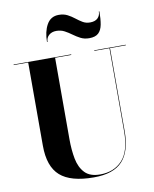

<svg xmlns="http://www.w3.org/2000/svg" viewBox="-106 -1080 942 1174"><g transform="rotate(-10 365.0 -493.0)"><path d="M309 -907Q280.5 -907 262.8 -891.2Q245 -875.5 245 -850H241.5Q241.5 -914 266 -957.5Q290.5 -1001 340.5 -1001Q371.5 -1001 394.5 -989Q417.5 -977 437 -961.5Q456.5 -946 476.5 -934Q496.5 -922 522 -922Q553.5 -922 569.8 -937.8Q586 -953.5 586 -979H589.5Q589.5 -931.5 583.2 -897.8Q577 -864 558 -846Q539 -828 500.5 -828Q470.5 -828 447.2 -840Q424 -852 403 -867.5Q382 -883 359.5 -895Q337 -907 309 -907ZM16.5 -750H374V-746.5H273.5V-240Q273.5 -174 284.2 -118.5Q295 -63 326.8 -29.5Q358.5 4 421.5 4Q508 4 559.5 -51.8Q611 -107.5 611 -230V-746.5H517V-750H713V-746.5H614.5V-230Q614.5 -106.5 559 -45.8Q503.5 15 380.5 15Q237.5 15 172 -42.8Q106.5 -100.5 106.5 -230V-746.5H16.5Z"/></g></svg>

Font: Bodoni* 48
Style: Bold
Weight: 700
Version: Version 2.2